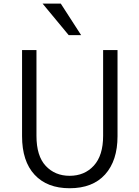

<svg xmlns="http://www.w3.org/2000/svg" viewBox="-20 -1003 756 1041"><path d="M99.6 -264.6V-731.4H177.7V-266.6Q177.7 -157.2 228 -103.5Q278.3 -49.8 357.4 -49.8Q438.5 -49.8 488.8 -105Q539.1 -160.2 539.1 -266.6V-731.4H617.2V-264.6Q617.2 -131.8 549.8 -57.1Q482.4 17.6 357.4 17.6Q235.4 17.6 167.5 -55.7Q99.6 -128.9 99.6 -264.6ZM210.9 -983.4H309.6L419.9 -812.5H352.5Z"/></svg>

Font: Gothic A1
Style: Regular
Weight: 400
Designer: HanYang I&C Co.,Ltd.
Foundry: HanYang I&C Co.,Ltd.
Version: Version 2.50